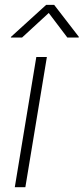

<svg xmlns="http://www.w3.org/2000/svg" viewBox="-20 -778 348 798"><path d="M41.5 0 130.9 -541H174.8L85.4 0ZM71.8 -622.1H24.9L25.9 -625L171.9 -757.8H205.1L307.6 -625L307.1 -622.1H259.8L182.6 -724.1Z"/></svg>

Font: Inter 17pt ExtraLight
Style: Italic
Weight: 250
Italic angle: -9.3988°
Version: Version 4.001;git-66647c0bb